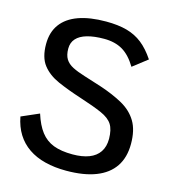

<svg xmlns="http://www.w3.org/2000/svg" viewBox="-110 -818 822 920"><g transform="rotate(15 301.0 -358.0)"><path d="M302.2 12.2Q244.6 12.2 197.3 0.2Q149.9 -11.7 114.3 -36.1Q78.6 -60.5 55.9 -96.9Q33.2 -133.3 23.9 -182.1L111.3 -220.2Q128.4 -166 153.6 -133.3Q178.7 -100.6 216.8 -85.9Q254.9 -71.3 311.5 -71.3Q359.4 -71.3 393.1 -84.2Q426.8 -97.2 444.3 -123.3Q461.9 -149.4 461.9 -188.5Q461.4 -234.4 445.3 -259.5Q429.2 -284.7 389.6 -302.2Q350.1 -319.8 278.8 -342.8Q212.4 -364.3 161.4 -386.7Q110.4 -409.2 81.5 -446.3Q52.7 -483.4 52.7 -549.3Q52.7 -608.4 82 -648.2Q111.3 -688 167.2 -708Q223.1 -728 303.7 -728Q363.3 -728 406.7 -716.1Q450.2 -704.1 483.9 -677.5Q517.6 -650.9 547.9 -605.5L476.1 -549.8Q445.3 -601.1 407.5 -623.3Q369.6 -645.5 315.9 -645.5Q266.1 -645.5 231.4 -635.5Q196.8 -625.5 179 -605.7Q161.1 -585.9 161.1 -556.2Q161.1 -523.9 173.1 -504.4Q185.1 -484.9 209.5 -472.4Q233.9 -460 270.5 -448.7Q307.1 -437.5 356.4 -421.4Q422.9 -399.4 470.7 -372.6Q518.6 -345.7 544.2 -303Q569.8 -260.3 569.8 -191.9Q569.8 -125 539.3 -79.6Q508.8 -34.2 449.2 -11Q389.6 12.2 302.2 12.2Z"/></g></svg>

Font: Pontano Sans SemiBold
Style: Regular
Weight: 600
Designer: Vernon Adams
Foundry: Vernon Adams
Version: Version 2.001